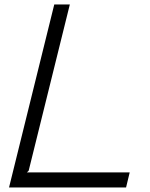

<svg xmlns="http://www.w3.org/2000/svg" viewBox="-20 -830 662 850"><path d="M554.2 -66.9 538.1 0H20L220.2 -810.1H289.1L106.9 -74.2L99.1 -66.9Z"/></svg>

Font: Sinkin Sans 300 Light Italic
Style: Regular
Weight: 300
Italic angle: -112°
Designer: Keith Bates
Foundry: K-Type
Version: Sinkin Sans (version 1.0)  by Keith Bates   •   © 2014   www